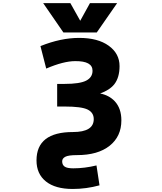

<svg xmlns="http://www.w3.org/2000/svg" viewBox="-20 -986 1040 1235"><path d="M214.8 45.9Q214.8 -136.7 449.2 -136.7Q583 -136.7 583 -219.7Q583 -261.7 543.9 -281.2Q504.9 -300.8 395.5 -300.8H347.7V-446.3H395.5Q493.2 -446.3 534.2 -467.3Q575.2 -488.3 575.2 -531.2Q575.2 -593.8 463.9 -592.8Q388.7 -592.8 277.3 -544.9L240.2 -689.5Q371.1 -742.2 489.3 -742.2Q609.4 -742.2 679.2 -691.9Q749 -641.6 749 -560.5Q749 -487.3 714.8 -443.4Q684.6 -406.2 624 -384.8Q682.6 -373 718.8 -334Q760.7 -288.1 760.7 -211.9Q760.7 -108.4 685.1 -48.3Q609.4 11.7 475.6 11.7Q419.9 11.7 399.9 22.5Q379.9 33.2 379.9 51.8Q379.9 74.2 395.5 85.4Q411.1 96.7 451.2 96.7Q524.4 96.7 600.6 78.1L620.1 206.1Q535.2 229.5 447.3 229.5Q335.9 229.5 275.4 181.2Q214.8 132.8 214.8 45.9ZM496.1 -852.5 558.6 -965.8H733.4L602.5 -777.3H387.7L257.8 -965.8H432.6Z"/></svg>

Font: GenEi Gothic M Heavy
Style: Regular
Weight: 800
Designer: o_tamon (Modified); [Source Han Sans]
Ryoko NISHIZUKA  (kana & ideographs); Paul D. Hunt (Latin, Greek & Cyrillic); Wenl
Version: Version 1.1a;Original Version 1.004